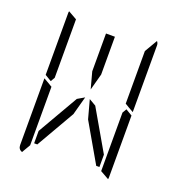

<svg xmlns="http://www.w3.org/2000/svg" viewBox="-169 -1122 1155 1255"><g transform="rotate(20 408.0 -494.0)"><path d="M472 -451 635 -169V-83H613L459 -350L424 -479ZM672 -498 717 -471V-41Q717 -32 715 -28L655 -62V-70V-82V-83V-134V-265V-450V-469ZM377 -655V-918H439V-655L408 -540ZM144 -502 99 -529V-959Q99 -968 101 -972L161 -938V-928V-918V-866V-735V-548V-531ZM126 -2Q99 -12 99 -41V-500V-505L134 -485L152 -474L161 -469V-452V-265V-134V-83V-82V-72V-62ZM203 -83H181V-169L344 -451L392 -479L357 -350ZM717 -959V-500V-495L682 -515L664 -526L655 -531V-550V-735V-866V-897L707 -986Q717 -974 717 -959Z"/></g></svg>

Font: DSEG14 Modern
Style: Light
Weight: 300
Designer: Keshikan(Twitter:@keshinomi_88pro)
Version: Version 0.46